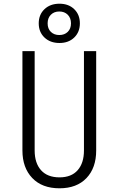

<svg xmlns="http://www.w3.org/2000/svg" viewBox="-20 -1006 640 1036"><path d="M301 10Q207 10 154 -45.5Q101 -101 101 -194V-730H167V-194Q167 -126 201.5 -87.5Q236 -49 301 -49Q365 -49 399 -87.5Q433 -126 433 -194V-730H499V-194Q499 -100 446.5 -45Q394 10 301 10ZM301 -774Q251 -774 220 -803.5Q189 -833 189 -880Q189 -927 220 -956.5Q251 -986 301 -986Q350 -986 380.5 -956.5Q411 -927 411 -880Q411 -833 380.5 -803.5Q350 -774 301 -774ZM300 -817Q328 -817 345.5 -834Q363 -851 363 -880Q363 -909 345.5 -926.5Q328 -944 300 -944Q272 -944 254.5 -926.5Q237 -909 237 -880Q237 -851 254.5 -834Q272 -817 300 -817Z"/></svg>

Font: JetBrains Mono NL ExtraLight
Style: Regular
Weight: 200
Designer: Philipp Nurullin, Konstantin Bulenkov
Foundry: JetBrains
Version: Version 2.304; ttfautohint (v1.8.4.7-5d5b)